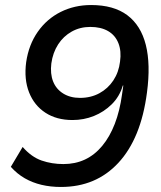

<svg xmlns="http://www.w3.org/2000/svg" viewBox="-20 -734 640 763"><path d="M222 9Q181 9 145 0.5Q109 -8 78.5 -25.5Q48 -43 23 -71L70 -150Q105 -110 145.5 -96Q186 -82 232 -82Q279 -82 317.5 -100Q356 -118 386 -154Q416 -190 436 -241.5Q456 -293 465 -359L470 -394H468Q455 -350 424 -319.5Q393 -289 353 -273Q313 -257 268 -257Q205 -257 160.5 -286Q116 -315 95.5 -367Q75 -419 84 -487Q94 -556 130 -607.5Q166 -659 221 -686.5Q276 -714 342 -714Q432 -714 486 -673.5Q540 -633 559.5 -555.5Q579 -478 564 -366Q552 -274 523.5 -204.5Q495 -135 450.5 -87Q406 -39 349 -15Q292 9 222 9ZM298 -345Q341 -345 375 -363.5Q409 -382 430.5 -414.5Q452 -447 457 -489Q463 -531 450.5 -562.5Q438 -594 409.5 -610.5Q381 -627 339 -627Q298 -627 265 -608.5Q232 -590 211 -557.5Q190 -525 184 -482Q179 -441 191 -410.5Q203 -380 231 -362.5Q259 -345 298 -345Z"/></svg>

Font: Nunito Sans 7pt SemiBold
Style: Italic
Weight: 600
Italic angle: -9°
Designer: Vernon Adams
Foundry: Vernon Adams
Version: Version 3.101;gftools[0.9.27]